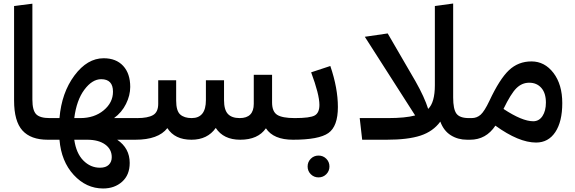

<svg xmlns="http://www.w3.org/2000/svg" viewBox="-20 -794 3266 1091"><path d="M60 -223V-760L164 -773V-228Q164 -167 185.5 -145Q207 -123 262 -123L271 -58L251 0Q155 0 107.5 -52.5Q60 -105 60 -223Z M769 -57 749 0H646Q717 48 717 132Q717 200 674 238.5Q631 277 566 277Q470 277 399 200Q328 123 318 0H251L231 -56L261 -123H318Q330 -267 403 -365Q476 -463 569 -463Q640 -463 680 -419.5Q720 -376 720 -300Q720 -252 696 -203.5Q672 -155 628 -123H759ZM555 -344Q504 -344 459.5 -284.5Q415 -225 402 -123H436Q516 -123 569 -167Q622 -211 622 -273Q622 -344 555 -344ZM548 159Q581 159 598 142.5Q615 126 615 99Q615 54 577.5 27Q540 0 475 0H402Q413 77 453.5 118Q494 159 548 159Z M1655 -123 1665 -59 1645 0Q1534 0 1491 -65Q1446 0 1345 0Q1250 0 1206 -67Q1159 0 1068 0Q973 0 931 -66Q880 0 749 0L729 -58L760 -123Q820 -123 849.5 -140Q879 -157 879 -204V-338H981V-223Q981 -164 1004 -143.5Q1027 -123 1069 -123Q1150 -123 1150 -225V-338H1253V-225Q1253 -170 1275 -146.5Q1297 -123 1342 -123Q1422 -123 1422 -204V-369H1526V-212Q1526 -160 1555 -141.5Q1584 -123 1655 -123Z M1655 -123Q1742 -123 1768.5 -138Q1795 -153 1795 -198Q1795 -257 1748 -383L1857 -419Q1900 -293 1900 -186Q1900 -76 1846 -38Q1792 0 1645 0L1625 -57ZM1834 196Q1816 214 1790 214Q1764 214 1746 196Q1728 178 1728 152Q1728 126 1746 108Q1764 90 1790 90Q1816 90 1834 108Q1852 126 1852 152Q1852 178 1834 196Z M2645 -123 2654 -56 2634 0Q2582 0 2541.5 -25.5Q2501 -51 2482 -103Q2441 -47 2369.5 -23.5Q2298 0 2177 0H2038L2024 -123H2185Q2283 -123 2339 -138L2053 -585L2183 -604L2341 -332Q2392 -242 2413 -175Q2451 -212 2451 -310V-760L2555 -774V-240Q2555 -174 2573.5 -148.5Q2592 -123 2645 -123Z M3175 -208Q3175 -103 3135.5 -43.5Q3096 16 3026 16Q2928 16 2795 -80Q2742 0 2651 0H2634L2614 -56L2644 -123H2660Q2690 -123 2711.5 -142.5Q2733 -162 2761 -221Q2819 -345 2872 -395Q2925 -445 3000 -445Q3075 -445 3125 -379.5Q3175 -314 3175 -208ZM3010 -105Q3043 -105 3062.5 -134.5Q3082 -164 3082 -211Q3082 -265 3056 -294.5Q3030 -324 2987 -324Q2946 -324 2914.5 -293Q2883 -262 2841 -175Q2947 -105 3010 -105Z"/></svg>

Font: FiraGO Medium
Style: Regular
Weight: 500
Designer: bBox Type
Foundry: bBox Type GmbH
Version: Version 1.001;PS 001.001;hotconv 1.0.88;makeotf.lib2.5.64775